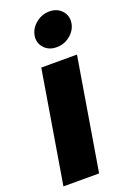

<svg xmlns="http://www.w3.org/2000/svg" viewBox="-154 -827 590 879"><g transform="rotate(-20 140.5 -387.5)"><path d="M-4.9 0 85.9 -545.9H259.8L168.9 0ZM184.6 -609.4Q147.9 -608.9 125 -633.3Q102.1 -657.7 106.9 -691.9Q112.3 -726.6 141.8 -750.7Q171.4 -774.9 208 -774.9Q245.1 -774.9 267.6 -750.7Q290 -726.6 285.6 -691.9Q280.8 -657.7 251.5 -633.3Q222.2 -608.9 184.6 -609.4Z"/></g></svg>

Font: Inter Tight ExtraBold
Style: Italic
Weight: 800
Italic angle: -9.39999°
Designer: Rasmus Andersson
Foundry: rsms
Version: Version 3.004